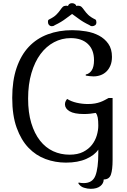

<svg xmlns="http://www.w3.org/2000/svg" viewBox="-20 -1010 801 1209"><path d="M689 -3Q689 58 678.5 89Q668 120 633 120Q633 145 611.5 162Q590 179 551 179Q531 179 508.5 172Q486 165 473 144L476 139Q481 141 490.5 142Q500 143 507 143Q563 143 581 95.5Q599 48 599 -44V-68Q576 -33 523.5 -9.5Q471 14 395 14Q328 14 267 -8.5Q206 -31 159.5 -79.5Q113 -128 85 -205.5Q57 -283 57 -394Q57 -502 84.5 -582.5Q112 -663 161.5 -715.5Q211 -768 281 -794Q351 -820 435 -820Q478 -820 522.5 -812.5Q567 -805 603 -786Q639 -767 662 -734.5Q685 -702 685 -652Q685 -621 675.5 -598Q666 -575 650 -559.5Q634 -544 613 -536.5Q592 -529 569 -529Q559 -529 545 -530.5Q531 -532 520 -534V-541Q543 -545 557.5 -567Q572 -589 572 -631Q572 -697 533 -733.5Q494 -770 425 -770Q369 -770 320 -744Q271 -718 235 -669.5Q199 -621 178 -550Q157 -479 157 -389Q157 -301 177 -235Q197 -169 232 -124.5Q267 -80 314.5 -58Q362 -36 418 -36Q469 -36 503.5 -53.5Q538 -71 559 -98Q580 -125 589.5 -157.5Q599 -190 599 -219Q599 -251 595.5 -269.5Q592 -288 583 -299Q566 -296 547.5 -294Q529 -292 509 -292Q447 -292 418 -309.5Q389 -327 389 -353Q389 -364 393.5 -373Q398 -382 403 -387Q428 -371 463 -363Q498 -355 533 -355Q559 -355 578 -358.5Q597 -362 612 -367.5Q627 -373 639 -379.5Q651 -386 664 -393H689ZM461 -972Q465 -974 470 -974Q486 -974 494 -966Q502 -958 511 -945Q520 -932 535 -917Q550 -902 581 -887Q584 -885 585.5 -880Q587 -875 587 -870Q587 -856 578 -850.5Q569 -845 559 -845Q551 -845 543 -852Q503 -871 474 -893Q445 -915 434 -922Q423 -915 394.5 -893Q366 -871 326 -852Q318 -845 307 -845Q296 -845 289 -852.5Q282 -860 282 -871Q282 -875 282.5 -879.5Q283 -884 288 -887Q319 -902 334 -917Q349 -932 358 -945Q367 -958 374.5 -966Q382 -974 399 -974Q404 -974 408 -972Q410 -980 417 -985Q424 -990 433 -990Q443 -990 451 -985Q459 -980 461 -972Z"/></svg>

Font: Milonga
Style: Regular
Weight: 400
Designer: Pablo Impallari, Brenda Gallo, Rodrigo Fuenzalida
Foundry: Pablo Impallari, Brenda Gallo, Rodrigo Fuenzalida
Version: Version 1.000; ttfautohint (v0.93) -l 8 -r 50 -G 200 -x 14 -